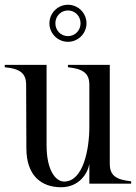

<svg xmlns="http://www.w3.org/2000/svg" viewBox="-20 -773 572 808"><path d="M237 15C313 15 349 -43 356 -83V0H532V-10C466 -17 442 -36 442 -84V-500H266V-490C331 -483 356 -464 356 -416V-239C356 -144 330 -9 250 -9C213 -9 176 -58 176 -162V-500H0V-490C65 -484 90 -464 90 -416L91 -149C91 -35 153 15 237 15ZM266 -597C309 -597 344 -632 344 -675C344 -718 309 -753 266 -753C223 -753 188 -718 188 -675C188 -632 223 -597 266 -597ZM266 -621C236 -621 213 -645 213 -675C213 -705 236 -729 266 -729C296 -729 319 -705 319 -675C319 -645 296 -621 266 -621Z"/></svg>

Font: Sprat Condesed
Style: Regular
Weight: 400
Width: 3
Designer: Ethan Nakache
Foundry: Collletttivo
Version: Version 2.000;Glyphs 3.2 (3217)